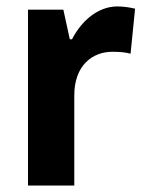

<svg xmlns="http://www.w3.org/2000/svg" viewBox="-20 -577 451 597"><path d="M345 -557C283 -557 232 -510 204 -455H197L177 -547H67V0H211V-278C210 -374 268 -416 329 -416C354 -416 372 -414 386 -410L400 -550C384 -554 363 -557 345 -557Z"/></svg>

Font: Noto Sans Lao Looped SemiCondensed
Style: Bold
Weight: 700
Width: 4
Designer: Mark Frömberg, Ben Mitchell
Foundry: The Fontpad Ltd
Version: Version 1.002